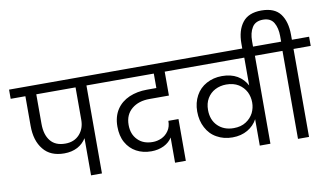

<svg xmlns="http://www.w3.org/2000/svg" viewBox="-121 -1210 2472 1440"><g transform="rotate(-10 1115.5 -490.0)"><path d="M681 -740C681 -740 -27 -740 -27 -740C-27 -740 -27 -670 -27 -670C-27 -670 85 -670 85 -670C85 -670 85 -445 85 -445C85 -445 85 -445 85 -445C85 -369 103 -309 140 -264C176 -219 229 -197 299 -197C299 -197 299 -197 299 -197C338 -197 371 -205 400 -220C428 -235 450 -256 467 -283C467 -283 467 0 467 0C467 0 550 0 550 0C550 0 550 -670 550 -670C550 -670 681 -670 681 -670C681 -670 681 -740 681 -740ZM467 -423C467 -423 467 -423 467 -423C467 -379 454 -342 428 -313C401 -283 365 -268 319 -268C319 -268 319 -268 319 -268C268 -268 231 -284 206 -315C181 -346 168 -389 168 -445C168 -445 168 -670 168 -670C168 -670 467 -670 467 -670C467 -670 467 -423 467 -423Z M998 -488C998 -488 1146 -488 1146 -488C1146 -488 1146 -670 1146 -670C1146 -670 1290 -670 1290 -670C1290 -670 1291 -740 1291 -740C1291 -740 628 -740 628 -740C628 -740 628 -670 628 -670C628 -670 1063 -670 1063 -670C1063 -670 1063 -560 1063 -560C1063 -560 991 -560 991 -560C991 -560 991 -560 991 -560C941 -560 896 -551 856 -534C815 -516 783 -490 760 -455C737 -420 725 -377 725 -326C725 -326 725 -326 725 -326C725 -279 734 -238 753 -204C772 -170 798 -144 831 -126C864 -108 902 -99 945 -99C945 -99 945 -99 945 -99C980 -99 1012 -106 1041 -120C1069 -134 1090 -153 1104 -176C1104 -176 1104 16 1104 16C1104 16 1186 16 1186 16C1186 16 1186 -302 1186 -302C1186 -302 1109 -302 1109 -302C1109 -302 1109 -302 1109 -302C1109 -272 1102 -247 1088 -227C1074 -206 1056 -191 1035 -181C1013 -171 990 -166 967 -166C967 -166 967 -166 967 -166C919 -166 881 -180 853 -209C824 -238 810 -276 810 -323C810 -323 810 -323 810 -323C810 -376 828 -416 863 -445C898 -474 943 -488 998 -488Z M1237 -740C1237 -740 1237 -670 1237 -670C1237 -670 1752 -670 1752 -670C1752 -670 1752 -458 1752 -458C1752 -458 1752 -458 1752 -458C1735 -490 1711 -516 1679 -535C1646 -554 1607 -563 1562 -563C1562 -563 1562 -563 1562 -563C1518 -563 1479 -553 1444 -534C1409 -515 1382 -488 1363 -453C1344 -418 1334 -378 1334 -333C1334 -333 1334 -333 1334 -333C1334 -286 1344 -244 1363 -209C1382 -173 1408 -145 1443 -126C1478 -106 1517 -96 1562 -96C1562 -96 1562 -96 1562 -96C1607 -96 1645 -106 1678 -125C1710 -144 1735 -169 1752 -201C1752 -201 1752 0 1752 0C1752 0 1833 0 1833 0C1833 0 1833 -670 1833 -670C1833 -670 1965 -670 1965 -670C1965 -670 1965 -740 1965 -740C1965 -740 1237 -740 1237 -740ZM1583 -163C1583 -163 1583 -163 1583 -163C1534 -163 1494 -178 1463 -208C1432 -238 1416 -279 1416 -330C1416 -330 1416 -330 1416 -330C1416 -363 1423 -393 1438 -418C1453 -443 1473 -462 1498 -475C1523 -488 1552 -495 1583 -495C1583 -495 1583 -495 1583 -495C1620 -495 1651 -487 1677 -471C1702 -455 1721 -434 1734 -409C1746 -384 1752 -357 1752 -329C1752 -329 1752 -328 1752 -328C1752 -328 1752 -328 1752 -328C1752 -301 1746 -275 1734 -250C1721 -225 1702 -204 1677 -188C1651 -171 1620 -163 1583 -163Z M2127 -740C2127 -740 2127 -778 2127 -778C2127 -778 2127 -778 2127 -778C2127 -845 2112 -898 2083 -937C2054 -976 2006 -996 1939 -996C1939 -996 1939 -996 1939 -996C1873 -996 1825 -976 1795 -937C1764 -897 1749 -844 1749 -778C1749 -778 1749 -720 1749 -720C1749 -720 1831 -720 1831 -720C1831 -720 1831 -782 1831 -782C1831 -782 1831 -782 1831 -782C1831 -823 1839 -858 1856 -885C1872 -912 1900 -926 1939 -926C1939 -926 1939 -926 1939 -926C1978 -926 2005 -912 2021 -885C2037 -858 2045 -823 2045 -782C2045 -782 2045 -740 2045 -740C2045 -740 1911 -740 1911 -740C1911 -740 1911 -670 1911 -670C1911 -670 2043 -670 2043 -670C2043 -670 2043 0 2043 0C2043 0 2127 0 2127 0C2127 0 2127 -670 2127 -670C2127 -670 2258 -670 2258 -670C2258 -670 2258 -740 2258 -740C2258 -740 2127 -740 2127 -740Z"/></g></svg>

Font: Girnar Poppins
Style: Regular
Weight: 500
Designer: Ninad Kale (Devanagari), Jonny Pinhorn (Latin)
Foundry: Indian Type Foundry
Version: ""